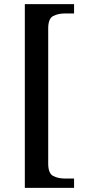

<svg xmlns="http://www.w3.org/2000/svg" viewBox="-20 -780 415 928"><path d="M100 128V-760H338V-715H295Q261 -715 237 -702.5Q213 -690 213 -643V11Q213 58 237 70.5Q261 83 295 83H338V128Z"/></svg>

Font: Noto Serif Hentaigana Medium
Style: Regular
Weight: 500
Designer: Kazuhiro Yamada
Foundry: nipponia
Version: Version 1.000; ttfautohint (v1.8.4.7-5d5b)